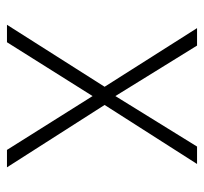

<svg xmlns="http://www.w3.org/2000/svg" viewBox="-37 -548 585 551"><g transform="rotate(90 255.5 -272.5)"><path d="M110.8 -545.5 255.7 -311.1 400.6 -545.5H450.6L281.2 -280.2L460.2 0H410.2L255.7 -245.7L101.2 0H51.1L229 -280.2L60.7 -545.5Z"/></g></svg>

Font: Inter UI Extra Light
Style: Regular
Weight: 200
Designer: Rasmus Andersson
Foundry: rsms
Version: 3.2;8d6f07862